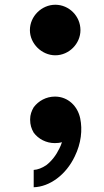

<svg xmlns="http://www.w3.org/2000/svg" viewBox="-20 -602 438 809"><path d="M213 -369C271 -369 319 -418 319 -475C319 -534 271 -582 213 -582C156 -582 106 -534 106 -475C106 -418 156 -369 213 -369ZM107 -97V-100C107 -118 113 -135 122 -150C142 -177 175 -195 211 -195H214C266 -194 307 -156 318 -103C328 -55 322 2 295 57C258 135 189 185 122 187V114C139 113 157 106 175 94C197 77 216 53 230 24C235 15 238 6 241 -3C232 0 221 1 211 1C175 1 142 -16 122 -43C112 -60 107 -77 107 -97Z"/></svg>

Font: Mluvka
Style: Bold
Weight: 700
Designer: Modified by Jiří Krblich, Original typeface by Gumpita Rahayu
Foundry: Gumpita Rahayu & Jiří Krblich
Version: Version 2.000;Glyphs 3.1.1 (3134)